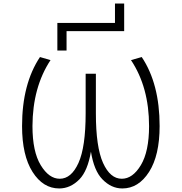

<svg xmlns="http://www.w3.org/2000/svg" viewBox="-20 -1069 1040 1100"><path d="M638.7 -937.5V-1048.8H691.4V-890.6H361.3V-779.3H308.6V-937.5ZM501 -200.2Q482.4 -90.8 435.5 -42Q383.8 10.7 319.3 10.7Q226.6 10.7 166.5 -84Q106.4 -178.7 106.4 -346.7Q106.4 -587.9 209 -742.2L269.5 -724.6Q167 -569.3 166 -346.7Q166 -200.2 213.4 -122.6Q260.7 -44.9 322.3 -44.9Q388.7 -44.9 429.7 -135.7Q470.7 -226.6 470.7 -419.9V-646.5H529.3V-419.9Q529.3 -226.6 570.3 -135.7Q611.3 -44.9 677.7 -44.9Q740.2 -44.9 787.1 -123Q834 -201.2 834 -346.7Q834 -569.3 730.5 -724.6L792 -742.2Q894.5 -588.9 894.5 -346.7Q894.5 -178.7 834 -84Q773.4 10.7 680.7 10.7Q617.2 10.7 566.4 -42Q518.6 -90.8 501 -200.2Z"/></svg>

Font: Gen Shin Gothic Monospace Light
Style: Regular
Weight: 300
Designer: [Source Han Sans]
Ryoko NISHIZUKA  (kana & ideographs); Paul D. Hunt (Latin, Greek & Cyrillic); Wenlong ZHANG  (bopomofo
Version: Version 1.002.20150607